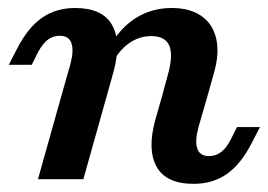

<svg xmlns="http://www.w3.org/2000/svg" viewBox="-20 -448 671 480"><path d="M129.4 -358.6Q112.4 -358.6 99.4 -348.6Q86.3 -338.6 75.5 -318.1L59.2 -286H2L22.7 -326.3Q50 -379.3 85.2 -403.7Q120.3 -428 167.7 -428Q236.1 -428 260 -385.8Q283.9 -343.6 264.1 -269.7L246.9 -208.2H133.4L155.7 -286.7Q165 -320.9 158.7 -339.8Q152.4 -358.6 129.4 -358.6ZM133.4 -208.2H246.9L188.4 0H74.9ZM358.3 -357.8Q330.8 -357.8 307.1 -342.9Q283.4 -328 265.1 -298.2L252.1 -328.3Q279.8 -378 319.6 -403Q359.4 -428 409.3 -428Q454.5 -428 483 -408.4Q511.6 -388.8 520.3 -352.4Q528.9 -316.1 515.6 -268.4L498.8 -208.2H385.3L400.8 -265.4Q413.2 -311.8 402.8 -334.8Q392.3 -357.8 358.3 -357.8ZM502.5 -57.8Q519.4 -57.8 532.6 -67.8Q545.9 -77.8 556.4 -98.3L572.6 -130.3H629.9L609.1 -90Q581.8 -37 546.7 -12.7Q511.5 11.6 464.2 11.6Q395.7 11.6 371.8 -30.6Q347.9 -72.8 367.8 -146.7L385.3 -208.2H498.8L476.1 -129.7Q466.9 -95.5 473.2 -76.6Q479.5 -57.8 502.5 -57.8Z"/></svg>

Font: Playfair Micro SmCond SmLight
Style: Italic
Weight: 360
Width: 4
Italic angle: -15.6°
Designer: Claus Eggers Sørensen
Foundry: Claus Eggers Sørensen
Version: Version 2.203;Glyphs 3.3 (3326)